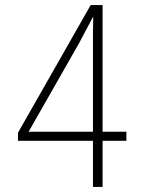

<svg xmlns="http://www.w3.org/2000/svg" viewBox="-20 -738 570 758"><path d="M347 0V-182H51V-214L338 -718H385V-218H479V-182H385V0ZM93 -218H347V-527Q347 -577 347 -608Q347 -639 348 -671H347Q333 -645 320.5 -621Q308 -597 293 -569Z"/></svg>

Font: Noto Sans Mono Condensed ExtraLight
Style: Regular
Weight: 200
Width: 3
Designer: Monotype Design Team
Foundry: Monotype Imaging Inc.
Version: Version 2.014; ttfautohint (v1.8.4.7-5d5b)